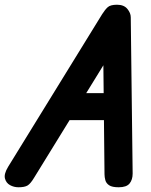

<svg xmlns="http://www.w3.org/2000/svg" viewBox="-30 -792 640 812"><path d="M48 0Q29 0 12.5 -9Q-4 -18 -9 -37Q-14 -56 4 -86L402 -732Q414 -751 425.5 -761.5Q437 -772 465 -772Q494 -772 508.5 -754.5Q523 -737 523 -719L531 -58Q531 -32 518 -16Q505 0 472 0Q444 0 431.5 -8.5Q419 -17 415.5 -30Q412 -43 412 -55L406 -630L467 -613L114 -40Q99 -15 86.5 -7.5Q74 0 48 0ZM204 -284 268 -398H470L473 -284Z"/></svg>

Font: Edu TAS Beginner
Style: Bold
Weight: 700
Version: Version 1.003